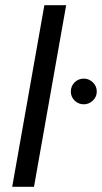

<svg xmlns="http://www.w3.org/2000/svg" viewBox="-20 -720 393 740"><path d="M27 0 151 -700H235L111 0ZM303 -318Q282 -318 267.5 -332.5Q253 -347 253 -367Q253 -388 267.5 -402.5Q282 -417 303 -417Q323 -417 338 -402.5Q353 -388 353 -367Q353 -347 338 -332.5Q323 -318 303 -318Z"/></svg>

Font: Rethink Sans
Style: Italic
Weight: 400
Italic angle: -10°
Designer: The Rethink Sans project authors (Hans Thiessen). DM Sans designed by Colophon Foundry.
Foundry: Rethink Communications LLC
Version: Version 1.001